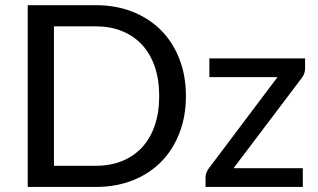

<svg xmlns="http://www.w3.org/2000/svg" viewBox="-20 -738 1256 758"><path d="M89.5 0ZM714 -359Q714 -278.5 688.2 -212.2Q662.5 -146 615.8 -98.8Q569 -51.5 503.5 -25.8Q438 0 358.5 0H89.5V-717.5H358.5Q438 -717.5 503.5 -691.5Q569 -665.5 615.8 -618.5Q662.5 -571.5 688.2 -505.2Q714 -439 714 -359ZM608.5 -359Q608.5 -423.5 591 -474.8Q573.5 -526 540.8 -561.2Q508 -596.5 461.8 -615.2Q415.5 -634 358.5 -634H193V-83.5H358.5Q415.5 -83.5 461.8 -102.2Q508 -121 540.8 -156.2Q573.5 -191.5 591 -242.8Q608.5 -294 608.5 -359ZM1184.5 -467.5Q1184.5 -457.5 1181 -447.8Q1177.5 -438 1172 -431L902 -74H1175.5V0H791.5V-40Q791.5 -46.5 794.8 -55.8Q798 -65 804.5 -73.5L1075.5 -433.5H806.5V-507.5H1184.5Z"/></svg>

Font: Lato Medium
Style: Regular
Weight: 500
Designer: Lukasz Dziedzic
Foundry: tyPoland Lukasz Dziedzic
Version: Version 2.006; 2014-01-15